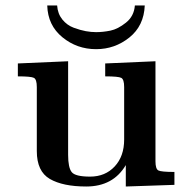

<svg xmlns="http://www.w3.org/2000/svg" viewBox="-20 -673 678 699"><path d="M152 -653H188Q190 -623 207 -602Q224 -581 248.5 -572Q273 -563 292.5 -559.5Q312 -556 330 -556Q355 -556 382 -561.5Q409 -567 438.5 -590.5Q468 -614 471 -653H507Q504 -579 451 -536.5Q398 -494 330 -494Q260 -494 207 -537.5Q154 -581 152 -653ZM45 -395V-442L228 -450V-109Q228 -63 241 -46.5Q254 -30 308 -30Q363 -30 397.5 -67Q432 -104 432 -165V-356Q432 -384 421.5 -389.5Q411 -395 363 -395V-442L546 -450V-86Q546 -58 556.5 -52.5Q567 -47 615 -47V0L438 6V-72Q392 6 294 6Q209 6 161.5 -21.5Q114 -49 114 -123V-356Q114 -384 103.5 -389.5Q93 -395 45 -395Z"/></svg>

Font: CMU Serif
Style: Bold
Weight: 700
Version: Version 0.7.0